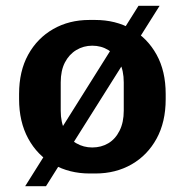

<svg xmlns="http://www.w3.org/2000/svg" viewBox="-20 -590 638 664"><path d="M290 10Q220 10 164.5 -21.5Q109 -53 77.5 -111Q46 -169 46 -247V-265Q46 -344 77.5 -401Q109 -458 164 -489.5Q219 -521 289 -521H309Q380 -521 435 -489.5Q490 -458 521.5 -401Q553 -344 553 -265V-247Q553 -168 521.5 -110.5Q490 -53 435 -21.5Q380 10 310 10ZM299 -80Q330 -80 354.5 -94.5Q379 -109 393.5 -138Q408 -167 408 -207V-305Q408 -346 393.5 -374Q379 -402 354.5 -417Q330 -432 299 -432Q269 -432 244 -417Q219 -402 204.5 -374Q190 -346 190 -305V-207Q190 -167 204.5 -138Q219 -109 244 -94.5Q269 -80 299 -80ZM67 54 459 -570H532L139 54Z"/></svg>

Font: Chivo Medium SemiBold
Style: Regular
Weight: 600
Version: Version 2.002